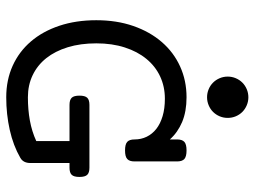

<svg xmlns="http://www.w3.org/2000/svg" viewBox="-124 -712 847 640"><g transform="rotate(90 300.0 -392.5)"><path d="M235.8 -727.5Q235.8 -741.7 241.2 -754.4Q246.6 -767.1 255.9 -776.4Q265.1 -785.6 277.8 -791Q290.5 -796.4 304.7 -796.4Q318.8 -796.4 331.5 -791Q344.2 -785.6 353.5 -776.4Q362.8 -767.1 368.2 -754.4Q373.5 -741.7 373.5 -727.5Q373.5 -713.4 368.2 -700.7Q362.8 -688 353.5 -678.7Q344.2 -669.4 331.5 -664.1Q318.8 -658.7 304.7 -658.7Q290.5 -658.7 277.8 -664.1Q265.1 -669.4 255.9 -678.7Q246.6 -688 241.2 -700.7Q235.8 -713.4 235.8 -727.5ZM330.1 -200.2Q313.5 -200.2 306.4 -207.5Q299.3 -214.8 299.3 -233.4Q299.3 -252 306.4 -259.3Q313.5 -266.6 330.1 -266.6H539.6Q556.2 -266.6 563.2 -259.3Q570.3 -252 570.3 -233.4Q570.3 -214.8 563.2 -207.5Q556.2 -200.2 539.6 -200.2H523.9V-69.8Q523.9 -45.9 506.3 -36.1Q465.8 -12.7 413.6 -1Q361.3 10.7 304.7 10.7Q247.1 10.7 199.7 -10.7Q152.3 -32.2 118.7 -71.5Q85 -110.8 66.4 -166.3Q47.9 -221.7 47.9 -289.6Q47.9 -357.4 67.1 -412.8Q86.4 -468.3 120.6 -507.8Q154.8 -547.4 201.9 -568.8Q249 -590.3 304.7 -590.3Q352.1 -590.3 387 -575.7Q421.9 -561 445.3 -534.7V-558.6Q445.3 -575.7 453.4 -583Q461.4 -590.3 481.9 -590.3Q502.4 -590.3 510.5 -583Q518.6 -575.7 518.6 -558.6V-417Q518.6 -399.9 510.5 -392.6Q502.4 -385.3 481.9 -385.3Q461.4 -385.3 453.4 -392.6Q445.3 -399.9 445.3 -417Q445.3 -439 436.3 -457.5Q427.2 -476.1 410.2 -489.5Q393.1 -502.9 367.7 -510.5Q342.3 -518.1 309.6 -518.1Q269 -518.1 235.1 -502.2Q201.2 -486.3 176.8 -456.5Q152.3 -426.8 138.7 -384.5Q125 -342.3 125 -289.6Q125 -236.8 137.9 -194.6Q150.9 -152.3 174.3 -122.8Q197.8 -93.3 231 -77.4Q264.2 -61.5 304.7 -61.5Q346.2 -61.5 382.3 -68.1Q418.5 -74.7 450.7 -89.4V-200.2Z"/></g></svg>

Font: Courier Prime
Style: Regular
Weight: 400
Designer: Alan Dague-Greene
Foundry: Quote-Unquote Apps
Version: Version 1.203